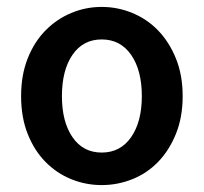

<svg xmlns="http://www.w3.org/2000/svg" viewBox="-20 -523 589 555"><path d="M274 12Q228 12 186 -5Q144 -22 111.5 -55Q79 -88 60 -136Q41 -184 41 -245Q41 -306 60 -354Q79 -402 111.5 -435Q144 -468 186 -485.5Q228 -503 274 -503Q320 -503 362.5 -485.5Q405 -468 437 -435Q469 -402 488.5 -354Q508 -306 508 -245Q508 -184 488.5 -136Q469 -88 437 -55Q405 -22 362.5 -5Q320 12 274 12ZM274 -82Q328 -82 359 -126.5Q390 -171 390 -245Q390 -320 359 -364.5Q328 -409 274 -409Q220 -409 189.5 -364.5Q159 -320 159 -245Q159 -171 189.5 -126.5Q220 -82 274 -82Z"/></svg>

Font: Processing Sans Pro Semibold
Style: Regular
Weight: 600
Designer: Paul D. Hunt
Foundry: Adobe Systems Incorporated
Version: Version 2.020;PS 2.000;hotconv 1.0.86;makeotf.lib2.5.63406